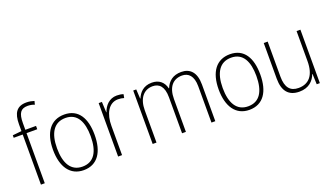

<svg xmlns="http://www.w3.org/2000/svg" viewBox="-69 -1271 3083 1786"><g transform="rotate(-20 1472.0 -377.5)"><path d="M244 -496V-529H138V-595C138 -692 164 -731 233 -731C255 -731 280 -727 301 -718L310 -752C288 -759 264 -765 233 -765C138 -765 100 -709 100 -597V-530L11 -521V-496H100V0H138V-496Z M728 -265C728 -428 666 -539 525 -539C391 -539 316 -438 316 -266C316 -97 388 10 522 10C660 10 728 -97 728 -265ZM356 -266C356 -417 412 -505 525 -505C643 -505 689 -406 689 -265C689 -115 637 -25 522 -25C409 -25 356 -117 356 -266Z M1045 -538C969 -538 923 -483 903 -424H901L896 -529H864V0H903V-288C902 -406 951 -501 1044 -501C1066 -501 1085 -498 1103 -492L1110 -528C1091 -535 1068 -538 1045 -538Z M1683 -539C1602 -539 1552 -498 1527 -435H1524C1509 -499 1464 -539 1392 -539C1306 -539 1265 -487 1244 -437H1241L1236 -529H1206V0H1244V-319C1244 -436 1299 -505 1388 -505C1452 -505 1497 -464 1497 -356V0H1535V-324C1535 -445 1591 -505 1679 -505C1742 -505 1788 -462 1788 -360V0H1826V-363C1826 -484 1770 -539 1683 -539Z M2368 -265C2368 -428 2306 -539 2165 -539C2031 -539 1956 -438 1956 -266C1956 -97 2028 10 2162 10C2300 10 2368 -97 2368 -265ZM1996 -266C1996 -417 2052 -505 2165 -505C2283 -505 2329 -406 2329 -265C2329 -115 2277 -25 2162 -25C2049 -25 1996 -117 1996 -266Z M2861 -529H2823V-232C2823 -91 2762 -25 2661 -25C2580 -25 2537 -73 2537 -182V-529H2498V-176C2498 -53 2551 10 2657 10C2752 10 2801 -44 2823 -103H2826L2830 0H2861Z"/></g></svg>

Font: Noto Sans Gurmukhi UI SemiCondensed ExtraLight
Style: Regular
Weight: 200
Width: 4
Designer: Jelle Bosma - Monotype Design Team
Foundry: Monotype Imaging Inc.
Version: Version 2.004